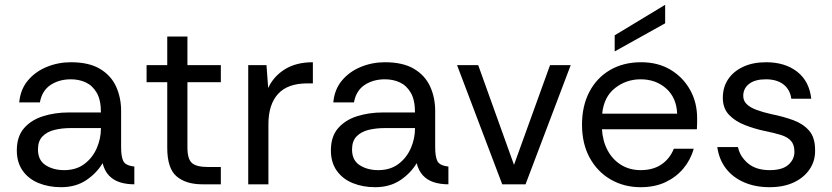

<svg xmlns="http://www.w3.org/2000/svg" viewBox="-20 -767 3463 799"><path d="M234 12Q183 12 141 -5Q99 -22 74.5 -56.5Q50 -91 50 -141Q50 -199 80 -233.5Q110 -268 159.5 -283.5Q209 -299 266 -299H400Q400 -351 382.5 -381Q365 -411 337 -424Q309 -437 275 -437Q226 -437 190.5 -413.5Q155 -390 146 -341H60Q65 -395 96 -432Q127 -469 174.5 -488.5Q222 -508 275 -508Q350 -508 396 -480.5Q442 -453 463 -407Q484 -361 484 -305V-153Q484 -116 493 -97Q502 -78 539 -74V0Q506 0 479 -8.5Q452 -17 433.5 -36.5Q415 -56 407 -88Q382 -46 338.5 -17Q295 12 234 12ZM247 -59Q297 -59 331 -84.5Q365 -110 382.5 -150Q400 -190 400 -233V-234H273Q238 -234 207 -226.5Q176 -219 157 -199.5Q138 -180 138 -145Q138 -100 170 -79.5Q202 -59 247 -59Z M822 0Q754 0 715 -33Q676 -66 676 -152V-425H590V-496H676V-615H760V-496H899V-425H760V-152Q760 -105 779 -88.5Q798 -72 846 -72H899V0Z M1013 0V-496H1089L1096 -401Q1119 -450 1166 -479Q1213 -508 1282 -508V-420H1259Q1177 -420 1137 -376Q1097 -332 1097 -250V0Z M1541 12Q1490 12 1448 -5Q1406 -22 1381.5 -56.5Q1357 -91 1357 -141Q1357 -199 1387 -233.5Q1417 -268 1466.5 -283.5Q1516 -299 1573 -299H1707Q1707 -351 1689.5 -381Q1672 -411 1644 -424Q1616 -437 1582 -437Q1533 -437 1497.5 -413.5Q1462 -390 1453 -341H1367Q1372 -395 1403 -432Q1434 -469 1481.5 -488.5Q1529 -508 1582 -508Q1657 -508 1703 -480.5Q1749 -453 1770 -407Q1791 -361 1791 -305V-153Q1791 -116 1800 -97Q1809 -78 1846 -74V0Q1813 0 1786 -8.5Q1759 -17 1740.5 -36.5Q1722 -56 1714 -88Q1689 -46 1645.5 -17Q1602 12 1541 12ZM1554 -59Q1604 -59 1638 -84.5Q1672 -110 1689.5 -150Q1707 -190 1707 -233V-234H1580Q1545 -234 1514 -226.5Q1483 -219 1464 -199.5Q1445 -180 1445 -145Q1445 -100 1477 -79.5Q1509 -59 1554 -59Z M2070 0 1882 -496H1970L2119 -81L2269 -496H2355L2167 0Z M2646 12Q2577 12 2521.5 -20Q2466 -52 2434 -110.5Q2402 -169 2402 -248Q2402 -326 2432.5 -384.5Q2463 -443 2518.5 -475.5Q2574 -508 2648 -508Q2718 -508 2770 -477Q2822 -446 2851.5 -393.5Q2881 -341 2881 -276Q2881 -262 2881 -254Q2881 -246 2880 -229H2485Q2488 -180 2508.5 -141.5Q2529 -103 2564.5 -81Q2600 -59 2646 -59Q2698 -59 2733 -83Q2768 -107 2784 -148H2867Q2854 -102 2824 -66Q2794 -30 2749.5 -9Q2705 12 2646 12ZM2486 -294H2798Q2795 -361 2752 -399Q2709 -437 2646 -437Q2586 -437 2539.5 -400.5Q2493 -364 2486 -294ZM2538 -553V-620L2748 -747V-670Z M3182 12Q3123 12 3076 -8.5Q3029 -29 3000.5 -66.5Q2972 -104 2965 -155H3051Q3059 -116 3092.5 -87.5Q3126 -59 3183 -59Q3236 -59 3261 -81.5Q3286 -104 3286 -135Q3286 -165 3271.5 -181Q3257 -197 3229.5 -205.5Q3202 -214 3162 -222Q3120 -231 3080 -246.5Q3040 -262 3014 -289Q2988 -316 2988 -360Q2988 -404 3010 -437Q3032 -470 3072.5 -489Q3113 -508 3168 -508Q3247 -508 3297.5 -468.5Q3348 -429 3356 -356H3273Q3268 -394 3240.5 -415.5Q3213 -437 3167 -437Q3122 -437 3097.5 -418Q3073 -399 3073 -368Q3073 -348 3087 -334Q3101 -320 3127.5 -310Q3154 -300 3190 -292Q3240 -282 3281 -267Q3322 -252 3347 -223.5Q3372 -195 3372 -142Q3373 -98 3349.5 -63Q3326 -28 3283.5 -8Q3241 12 3182 12Z"/></svg>

Font: Rethink Sans
Style: Regular
Weight: 400
Designer: The Rethink Sans project authors (Hans Thiessen). DM Sans designed by Colophon Foundry.
Foundry: Rethink Communications LLC
Version: Version 1.001